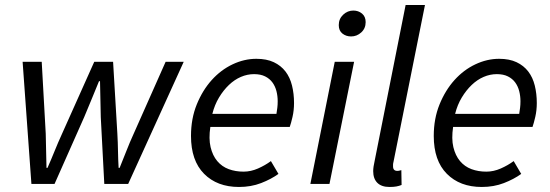

<svg xmlns="http://www.w3.org/2000/svg" viewBox="-20 -732 2190 764"><path d="M70 -486H146L162 -200Q163 -165 163.5 -131.5Q164 -98 165 -64H169Q184 -98 197.5 -131.5Q211 -165 227 -200L355 -486H430L447 -200Q449 -165 449.5 -131.5Q450 -98 452 -64H456Q470 -98 483 -131.5Q496 -165 512 -200L639 -486H711L490 0H395L381 -266Q380 -301 379.5 -337Q379 -373 378 -409H374Q359 -373 344.5 -337Q330 -301 315 -266L197 0H105Z M740 -191Q740 -260 763 -316.5Q786 -373 822.5 -413.5Q859 -454 905.5 -476Q952 -498 1000 -498Q1041 -498 1069.5 -484.5Q1098 -471 1116 -447.5Q1134 -424 1142 -391.5Q1150 -359 1150 -322Q1150 -293 1144 -267Q1138 -241 1133 -227H817Q810 -180 818 -146.5Q826 -113 844.5 -91Q863 -69 890 -59Q917 -49 949 -49Q978 -49 1006.5 -61.5Q1035 -74 1058 -91L1088 -40Q1059 -19 1019 -3.5Q979 12 931 12Q844 12 792 -40.5Q740 -93 740 -191ZM1080 -279Q1082 -291 1083.5 -303Q1085 -315 1085 -329Q1085 -350 1080 -369.5Q1075 -389 1064 -404Q1053 -419 1035 -428Q1017 -437 991 -437Q964 -437 938.5 -426Q913 -415 891 -394Q869 -373 851.5 -344Q834 -315 825 -279Z M1312 -486H1389L1291 0H1215ZM1377 -587Q1357 -587 1342.5 -598.5Q1328 -610 1328 -632Q1328 -657 1345.5 -673.5Q1363 -690 1386 -690Q1406 -690 1420.5 -678Q1435 -666 1435 -644Q1435 -619 1417.5 -603Q1400 -587 1377 -587Z M1594 -712H1671L1546 -89Q1544 -81 1544 -77Q1544 -73 1544 -70Q1544 -52 1561 -52Q1564 -52 1567 -52.5Q1570 -53 1577 -55L1578 4Q1568 8 1557 10Q1546 12 1530 12Q1498 12 1481.5 -4.5Q1465 -21 1465 -51Q1465 -67 1471 -93Z M1706 -191Q1706 -260 1729 -316.5Q1752 -373 1788.5 -413.5Q1825 -454 1871.5 -476Q1918 -498 1966 -498Q2007 -498 2035.5 -484.5Q2064 -471 2082 -447.5Q2100 -424 2108 -391.5Q2116 -359 2116 -322Q2116 -293 2110 -267Q2104 -241 2099 -227H1783Q1776 -180 1784 -146.5Q1792 -113 1810.5 -91Q1829 -69 1856 -59Q1883 -49 1915 -49Q1944 -49 1972.5 -61.5Q2001 -74 2024 -91L2054 -40Q2025 -19 1985 -3.5Q1945 12 1897 12Q1810 12 1758 -40.5Q1706 -93 1706 -191ZM2046 -279Q2048 -291 2049.5 -303Q2051 -315 2051 -329Q2051 -350 2046 -369.5Q2041 -389 2030 -404Q2019 -419 2001 -428Q1983 -437 1957 -437Q1930 -437 1904.5 -426Q1879 -415 1857 -394Q1835 -373 1817.5 -344Q1800 -315 1791 -279Z"/></svg>

Font: mr_Source Sans Pro
Style: Italic
Weight: 400
Italic angle: -11°
Designer: Paul D. Hunt
Foundry: Adobe Systems Incorporated
Version: Version 1.036;July 10, 2024;FontCreator 11.5.0.2430 64-bit